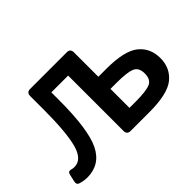

<svg xmlns="http://www.w3.org/2000/svg" viewBox="-122 -1009 1334 1334"><g transform="rotate(-45 545.0 -341.5)"><path d="M33.2 4.9Q12.7 -2 18.6 -28.3L31.2 -84Q37.1 -109.9 62 -102.5Q75.7 -98.6 90.3 -98.6Q165 -98.6 193.4 -205.3Q221.7 -312 221.7 -532.2V-663.6Q221.7 -700.2 255.9 -700.2H617.2Q651.4 -700.2 651.4 -663.6V-424.8H727.1Q907.7 -424.8 978 -367.4Q1048.3 -310.1 1048.3 -212.4Q1048.3 -114.7 978 -57.4Q907.7 0 727.1 0H543Q508.8 0 508.8 -36.6V-579.1H343.8V-504.9Q343.8 -214.4 286.6 -98.9Q229.5 16.6 101.6 16.6Q69.3 16.6 33.2 4.9ZM651.4 -119.1H712.9Q815.4 -119.1 855.7 -136.5Q896 -153.8 896 -212.4Q896 -271 855.7 -288.3Q815.4 -305.7 712.9 -305.7H651.4Z"/></g></svg>

Font: Istok
Style: Bold
Weight: 700
Designer: Andrey V. Panov
Foundry: Andrey V. Panov
Version: Version 1.0.1